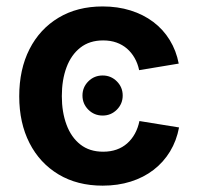

<svg xmlns="http://www.w3.org/2000/svg" viewBox="-20 -568 617 599"><path d="M300.3 -207.5Q273.9 -207.5 255.6 -225.8Q237.3 -244.1 237.3 -270Q237.3 -295.9 255.6 -314.2Q273.9 -332.5 300.3 -332.5Q326.2 -332.5 344.5 -314.2Q362.8 -295.9 362.8 -270Q362.8 -244.1 344.5 -225.8Q326.2 -207.5 300.3 -207.5ZM300.3 11.2Q221.2 11.2 162.6 -23.9Q104 -59.1 72 -121.8Q40 -184.6 40 -267.6Q40 -351.6 72 -414.6Q104 -477.5 162.6 -512.7Q221.2 -547.9 300.3 -547.9Q347.2 -547.9 387.2 -535.4Q427.2 -522.9 458.3 -499.5Q489.3 -476.1 509.5 -443.1Q529.8 -410.2 537.6 -369.6L414.1 -349.1Q409.7 -370.1 399.9 -387.2Q390.1 -404.3 376 -416.5Q361.8 -428.7 343.3 -435.3Q324.7 -441.9 301.8 -441.9Q259.3 -441.9 230.7 -419.4Q202.1 -397 187.5 -357.9Q172.9 -318.8 172.9 -268.1Q172.9 -218.3 187.5 -179Q202.1 -139.6 230.7 -117.2Q259.3 -94.7 301.8 -94.7Q324.7 -94.7 343.5 -101.3Q362.3 -107.9 376.7 -120.6Q391.1 -133.3 400.9 -151.1Q410.6 -168.9 415 -190.4L538.6 -170.4Q530.8 -128.9 510.5 -95.5Q490.2 -62 459.2 -38.1Q428.2 -14.2 387.9 -1.5Q347.7 11.2 300.3 11.2Z"/></svg>

Font: V-Inter
Style: SemiBold-600
Weight: 600
Designer: Rasmus Andersson
Foundry: rsms
Version: Version 4.000;git-4146feb